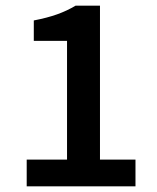

<svg xmlns="http://www.w3.org/2000/svg" viewBox="-20 -656 553 676"><path d="M74 0V-94H216V-512H99V-584Q146 -593 181 -605.5Q216 -618 246 -636H332V-94H457V0Z"/></svg>

Font: Source Sans Pro SemiBold
Style: Regular
Weight: 600
Designer: Paul D. Hunt
Foundry: Adobe Systems Incorporated
Version: Version 2.045;hotconv 1.0.109;makeotfexe 2.5.65596